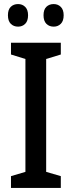

<svg xmlns="http://www.w3.org/2000/svg" viewBox="-20 -924 353 944"><path d="M279 0H34V-58L105 -79V-634L34 -656V-714H279V-656L207 -634V-79L279 -58ZM19 -849Q19 -877 33 -890.5Q47 -904 69 -904Q90 -904 104 -890Q118 -876 118 -849Q118 -821 104 -807Q90 -793 69 -793Q47 -793 33 -807Q19 -821 19 -849ZM194 -849Q194 -877 208 -890.5Q222 -904 244 -904Q265 -904 279 -890Q293 -876 293 -849Q293 -821 279 -807Q265 -793 244 -793Q222 -793 208 -807Q194 -821 194 -849Z"/></svg>

Font: Noto Sans Arabic UI Cn Md
Style: Regular
Weight: 500
Width: 3
Designer: Monotype Design Team, Nadine Chahine and Nizar Qandah
Foundry: Monotype Imaging Inc.
Version: Version 2.010; ttfautohint (v1.8.4.7-5d5b)